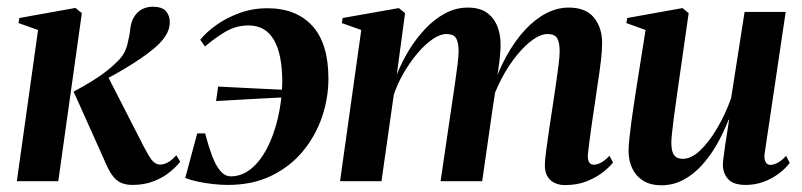

<svg xmlns="http://www.w3.org/2000/svg" viewBox="-20 -538 2382 570"><path d="M30 0 93 -449 35 -469.5 37.5 -484.5 204 -514.5 223 -499 153 0ZM373 11Q352.5 11 337.5 3.8Q322.5 -3.5 310.8 -21.2Q299 -39 287 -69L198.5 -266Q229.5 -282.5 252.5 -296.8Q275.5 -311 293.8 -325Q312 -339 327.5 -354.5Q350.5 -376 357.8 -404.5Q365 -433 367 -454Q369.5 -474.5 378.8 -489Q388 -503.5 402.2 -510.8Q416.5 -518 432.5 -518Q462 -518 473 -504.5Q484 -491 484 -473Q484 -449.5 470 -429.2Q456 -409 434.5 -392Q421 -380.5 397.8 -364.5Q374.5 -348.5 346.2 -331.8Q318 -315 289 -299.8Q260 -284.5 235 -274L299.5 -312.5L407.5 -101.5Q420 -77 430.5 -63.2Q441 -49.5 456 -49.5Q466.5 -49.5 478.5 -56Q490.5 -62.5 503.5 -77L515 -58Q503 -42.5 483.2 -26.5Q463.5 -10.5 435.8 0.2Q408 11 373 11Z M773.5 -513.5Q859.5 -513.5 907.2 -461.2Q955 -409 955 -304.5Q955 -246.5 935.8 -190.2Q916.5 -134 878.8 -88.5Q841 -43 785.2 -16Q729.5 11 657 11Q637 11 613.2 8.5Q589.5 6 567.2 1.2Q545 -3.5 530 -10L565.5 -142H589Q598.5 -105.5 609.2 -76.5Q620 -47.5 633.8 -31Q647.5 -14.5 665 -14.5Q698 -14.5 725.5 -37Q753 -59.5 773.2 -98.8Q793.5 -138 805.2 -188.5Q817 -239 818 -294.5Q818 -377 793 -419.8Q768 -462.5 718 -462.5Q681 -462.5 649.2 -443.8Q617.5 -425 588.5 -400L574.5 -420Q592 -442 622 -463.5Q652 -485 690.8 -499.2Q729.5 -513.5 773.5 -513.5ZM621.5 -238 627.5 -281Q686 -278 737 -275.5Q788 -273 853 -270L851.5 -250.5Q791.5 -247.5 736.5 -244.5Q681.5 -241.5 621.5 -238Z M1182.5 -499 1158 -316.5Q1172.5 -353.5 1194 -388.8Q1215.5 -424 1242.8 -452.8Q1270 -481.5 1301.8 -498.5Q1333.5 -515.5 1369 -515.5Q1406 -515.5 1428.2 -498.2Q1450.5 -481 1459.8 -450.5Q1469 -420 1465 -379.5Q1464.5 -371.5 1462.8 -356.8Q1461 -342 1458.2 -324.2Q1455.5 -306.5 1452.5 -289L1439.5 -268.5Q1458 -325 1483 -370.5Q1508 -416 1538 -448.5Q1568 -481 1601 -498.2Q1634 -515.5 1668.5 -515.5Q1719 -515.5 1743.2 -485.8Q1767.5 -456 1767.5 -411Q1767.5 -387.5 1764.2 -359.8Q1761 -332 1756.2 -301Q1751.5 -270 1747 -238Q1742.5 -209 1738 -177.5Q1733.5 -146 1730 -119.5Q1726.5 -93 1725 -77.5Q1725 -61 1729.8 -55Q1734.5 -49 1742.5 -49Q1752 -49 1763.8 -55Q1775.5 -61 1789.5 -75.5L1800 -55.5Q1788 -40.5 1768 -25.2Q1748 -10 1720.2 0.8Q1692.5 11.5 1656.5 11.5Q1642 11.5 1628.2 5.8Q1614.5 0 1606 -13Q1597.5 -26 1597.5 -47.5Q1597.5 -60 1601.2 -89.5Q1605 -119 1610.5 -155.5Q1616 -192 1621 -224.5Q1626 -259 1630.8 -290.5Q1635.5 -322 1638.5 -347Q1641.5 -372 1641.5 -386Q1641.5 -411.5 1634.2 -424.2Q1627 -437 1605.5 -437Q1586 -437 1562.5 -420.5Q1539 -404 1514.8 -374.5Q1490.5 -345 1469.5 -305.5Q1448.5 -266 1434.5 -219.5L1455.5 -301.5Q1453 -285.5 1451.2 -273Q1449.5 -260.5 1447.5 -248Q1445.5 -235.5 1443 -219.5L1411.5 0H1288L1321 -224.5Q1326 -259 1330.8 -291Q1335.5 -323 1338.5 -348Q1341.5 -373 1341.5 -386Q1341.5 -411.5 1334.2 -424.2Q1327 -437 1305.5 -437Q1286.5 -437 1264 -421.5Q1241.5 -406 1219.5 -380Q1197.5 -354 1178.8 -322Q1160 -290 1149 -256.5L1112.5 0H989.5L1052.5 -449L995 -469.5L997 -484.5L1164 -514Z M1943.5 12Q1910.5 12 1889 -1.8Q1867.5 -15.5 1856.8 -38.5Q1846 -61.5 1846 -90.5Q1846 -103.5 1848.5 -127Q1851 -150.5 1854.5 -177.2Q1858 -204 1861.8 -227.8Q1865.5 -251.5 1867.5 -265.5L1896.5 -449L1839.5 -469.5L1842 -484.5L2006 -514L2024.5 -499L1993 -279Q1990.5 -261 1987 -236.2Q1983.5 -211.5 1980.2 -186.8Q1977 -162 1975 -142.5Q1973 -123 1973 -115Q1973 -99.5 1976 -88.8Q1979 -78 1986.5 -72.2Q1994 -66.5 2007.5 -66.5Q2032.5 -66.5 2059 -91.8Q2085.5 -117 2109.5 -158Q2133.5 -199 2150.5 -246.5L2190.5 -502.5H2312.5L2250 -82Q2248 -66 2252.8 -57.2Q2257.5 -48.5 2267 -48.5Q2277 -48.5 2289.5 -55.2Q2302 -62 2313.5 -75.5L2324.5 -54.5Q2311.5 -37 2291.2 -22Q2271 -7 2246.2 2Q2221.5 11 2194 11Q2156.5 11 2141.2 -6.8Q2126 -24.5 2126 -49Q2126 -54.5 2127.8 -69.5Q2129.5 -84.5 2132.5 -104.5Q2135.5 -124.5 2138.8 -145.2Q2142 -166 2144.5 -182.5H2143Q2128 -144 2108 -109Q2088 -74 2063 -46.8Q2038 -19.5 2008.2 -3.8Q1978.5 12 1943.5 12Z"/></svg>

Font: Merriweather 144pt SemiBold
Style: Italic
Weight: 600
Italic angle: -7.8°
Version: Version 2.101